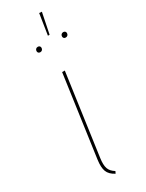

<svg xmlns="http://www.w3.org/2000/svg" viewBox="-213 -836 666 874"><g transform="rotate(-30 119.5 -399.0)"><path d="M174.8 -803.2 188.5 -802.2 166.5 -693.8H157.7ZM92.3 -673.3Q98.1 -673.3 101.6 -669.9Q105 -666.5 105 -661.1Q105 -654.8 101.1 -650.4Q97.2 -646 90.3 -646Q84.5 -646 81.1 -649.4Q77.6 -652.8 77.6 -658.2Q77.6 -664.6 81.5 -668.9Q85.4 -673.3 92.3 -673.3ZM226.1 -673.3Q231.9 -673.3 235.4 -669.9Q238.8 -666.5 238.8 -661.1Q238.8 -654.8 234.9 -650.4Q231 -646 224.1 -646Q218.3 -646 214.8 -649.4Q211.4 -652.8 211.4 -658.2Q211.4 -664.6 215.3 -668.9Q219.2 -673.3 226.1 -673.3ZM145 -518.1 85.4 -92.3Q80.6 -58.1 87.2 -39.1Q93.8 -20 115.7 -6.8L110.4 4.4Q82.5 -10.3 74.2 -32Q65.9 -53.7 71.3 -92.8L130.9 -518.1Z"/></g></svg>

Font: Fira Sans Compressed Hair
Style: Italic
Weight: 100
Width: 3
Italic angle: -8°
Designer: Carrois Corporate & Edenspiekermann AG
Foundry: Carrois Corporate GbR & Edenspiekermann AG
Version: Version 4.203;PS 004.203;hotconv 1.0.88;makeotf.lib2.5.64775